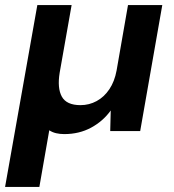

<svg xmlns="http://www.w3.org/2000/svg" viewBox="-37 -516 685 756"><path d="M-17 220 110 -496H245L198 -230Q188 -169 206.5 -135.5Q225 -102 280 -102Q314 -102 343.5 -118Q373 -134 393.5 -164.5Q414 -195 422 -238L467 -496H602L515 0H397L399 -81Q369 -39 322 -13.5Q275 12 216 12Q199 12 184 8.5Q169 5 157 -3L118 220Z"/></svg>

Font: DM Sans 12pt
Style: Bold Italic
Weight: 700
Italic angle: -10°
Version: Version 4.004;gftools[0.9.30]